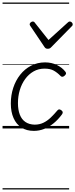

<svg xmlns="http://www.w3.org/2000/svg" viewBox="-20 -1009 591 1508"><path d="M246 19Q189 19 148.5 -7Q108 -33 86.5 -81.5Q65 -130 65 -196Q65 -261 84 -319Q103 -377 138.5 -422Q174 -467 224 -493Q274 -519 334 -519Q385 -519 427 -498.5Q469 -478 494 -445Q500 -437 498.5 -430Q497 -423 487 -414Q478 -406 469.5 -406Q461 -406 455 -413Q431 -438 403 -454Q375 -470 330 -470Q282 -470 243.5 -448Q205 -426 177.5 -388Q150 -350 135.5 -301.5Q121 -253 121 -199Q121 -147 135.5 -109Q150 -71 179.5 -51Q209 -31 252 -30Q290 -30 321 -45Q352 -60 379 -86Q406 -112 431 -142Q439 -151 447.5 -149.5Q456 -148 463 -142Q471 -136 472.5 -128.5Q474 -121 467 -111Q437 -70 401.5 -41Q366 -12 327 3.5Q288 19 246 19ZM529 -840Q537 -840 544 -833Q551 -826 551 -818Q551 -813 549.5 -809.5Q548 -806 544 -803L383 -639Q376 -631 369.5 -628.5Q363 -626 354 -626Q346 -626 340.5 -629Q335 -632 330 -639L219 -804Q216 -808 214.5 -811.5Q213 -815 213 -818Q213 -827 221.5 -833.5Q230 -840 237 -840Q243 -840 247 -837.5Q251 -835 254 -830L361 -695L510 -830Q515 -835 519 -837.5Q523 -840 529 -840ZM0 469H523V479H0ZM0 -20H523V0H0ZM0 -505H523V-500H0ZM0 -989H523V-979H0Z"/></svg>

Font: Playwrite DE VA Guides
Style: Regular
Weight: 400
Designer: Veronika Burian, José Scaglione
Foundry: TypeTogether
Version: Version 1.003